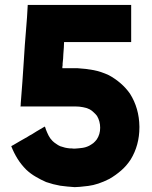

<svg xmlns="http://www.w3.org/2000/svg" viewBox="-20 -730 611 774"><path d="M231.4 -455.1Q236.3 -455.1 242.2 -455.1Q248 -455.1 252.9 -455.1Q258.8 -455.1 264.6 -455.1Q269.5 -455.1 275.4 -455.1Q280.3 -455.1 284.2 -455.1Q288.1 -455.1 292 -455.1Q326.2 -453.1 357.4 -447.3Q387.7 -441.4 418.9 -426.8Q444.3 -413.1 465.8 -394.5Q487.3 -376 503.9 -352.5Q541 -293.9 542 -219.7Q542 -218.8 542 -216.8Q542 -144.5 506.8 -86.9Q490.2 -61.5 468.8 -43Q446.3 -23.4 420.9 -8.8Q375 14.6 335.9 19.5Q295.9 24.4 281.2 24.4Q251 22.5 222.7 18.6Q194.3 13.7 166 3.9Q143.6 -5.9 124 -17.6Q103.5 -29.3 85.9 -45.9Q65.4 -66.4 50.8 -89.8Q36.1 -113.3 25.4 -140.6Q26.4 -141.6 28.3 -142.6Q30.3 -143.6 32.2 -144.5Q46.9 -153.3 60.5 -161.1Q75.2 -169.9 89.8 -177.7Q98.6 -183.6 108.4 -188.5Q117.2 -194.3 127 -200.2Q135.7 -205.1 143.6 -210Q152.3 -214.8 160.2 -219.7Q161.1 -219.7 161.1 -218.8Q163.1 -215.8 165 -208Q169.9 -195.3 175.8 -183.6Q181.6 -171.9 191.4 -162.1Q198.2 -155.3 206.1 -150.4Q213.9 -144.5 222.7 -140.6Q232.4 -137.7 242.2 -134.8Q251 -132.8 261.7 -131.8Q263.7 -131.8 265.6 -131.8Q267.6 -131.8 268.6 -131.8Q272.5 -130.9 276.4 -130.9Q280.3 -130.9 281.2 -130.9Q296.9 -131.8 311.5 -133.8Q326.2 -135.7 339.8 -142.6Q348.6 -147.5 356.4 -153.3Q364.3 -160.2 370.1 -168Q383.8 -188.5 383.8 -214.8Q383.8 -241.2 371.1 -262.7Q365.2 -270.5 357.4 -277.3Q350.6 -284.2 341.8 -289.1Q328.1 -295.9 314.5 -297.9Q299.8 -300.8 285.2 -300.8Q259.8 -300.8 234.4 -300.8Q209 -300.8 182.6 -300.8Q166 -300.8 149.4 -300.8Q132.8 -300.8 115.2 -300.8Q102.5 -300.8 88.9 -300.8Q76.2 -300.8 62.5 -300.8Q62.5 -303.7 63.5 -306.6Q63.5 -308.6 63.5 -311.5Q66.4 -355.5 70.3 -400.4Q73.2 -444.3 76.2 -488.3Q78.1 -518.6 80.1 -548.8Q83 -580.1 85 -610.4Q86.9 -634.8 88.9 -660.2Q89.8 -684.6 91.8 -710Q94.7 -710 96.7 -710Q98.6 -710 101.6 -710Q146.5 -710 191.4 -710Q237.3 -710 282.2 -710Q312.5 -710 343.8 -710Q375 -710 406.2 -710Q431.6 -710 457 -710Q482.4 -710 508.8 -710Q508.8 -707 508.8 -705.1Q508.8 -702.1 508.8 -700.2Q508.8 -685.5 508.8 -670.9Q508.8 -656.2 508.8 -641.6Q508.8 -630.9 508.8 -621.1Q508.8 -611.3 508.8 -601.6Q508.8 -590.8 508.8 -581.1Q508.8 -571.3 508.8 -560.5Q505.9 -560.5 503.9 -560.5Q501 -560.5 498 -560.5Q467.8 -560.5 437.5 -560.5Q406.2 -560.5 376 -560.5Q355.5 -560.5 334 -560.5Q313.5 -560.5 292 -560.5Q279.3 -560.5 265.6 -560.5Q252 -560.5 238.3 -560.5Q238.3 -548.8 237.3 -537.1Q236.3 -525.4 235.4 -512.7Q234.4 -502.9 234.4 -493.2Q233.4 -483.4 232.4 -473.6Q232.4 -470.7 232.4 -466.8Q231.4 -463.9 231.4 -460.9Q231.4 -459 231.4 -458Q231.4 -456.1 231.4 -455.1Z"/></svg>

Font: LeFont
Style: Bold
Weight: 800
Designer: Leryon MEDIA
Version: Version 1.0